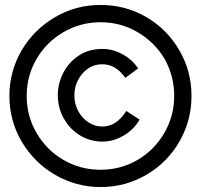

<svg xmlns="http://www.w3.org/2000/svg" viewBox="-20 -719 810 777"><path d="M387 38Q288 38 202 -12Q117 -62 67.5 -146.5Q18 -231 18 -331Q18 -430 68 -516Q118 -600 202.5 -649.5Q287 -699 387 -699Q487 -699 572 -650Q656 -601 705.5 -516Q755 -431 755 -331Q755 -231 706 -146Q657 -61 572 -11.5Q487 38 387 38ZM387 -32Q468 -32 537 -72Q605 -112 645 -181Q685 -250 685 -331Q685 -411 646 -481Q605 -549 536.5 -589Q468 -629 387 -629Q306 -629 237 -589Q168 -549 128 -480.5Q88 -412 88 -331Q88 -249 128 -181Q168 -112 236.5 -72Q305 -32 387 -32ZM394 -146Q345 -146 304 -171Q263 -196 238.5 -239Q214 -282 214 -334Q214 -382 236.5 -425Q259 -468 299.5 -494.5Q340 -521 394 -521Q437 -521 476.5 -499Q516 -477 539 -442L487 -404Q449 -459 394 -459Q361 -459 336 -441.5Q311 -424 296 -395.5Q281 -367 281 -334Q281 -297 297 -268.5Q313 -240 338.5 -223.5Q364 -207 394 -207Q452 -207 491 -270L545 -235Q523 -196 481.5 -171Q440 -146 394 -146Z"/></svg>

Font: Lil Grotesk Bold
Style: Regular
Weight: 700
Designer: Bastien Sozeau
Foundry: NBR — Bastien Sozeau
Version: Version 4.002; ttfautohint (v1.8.4.7-5d5b)